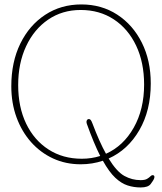

<svg xmlns="http://www.w3.org/2000/svg" viewBox="-20 -729 732 866"><path d="M347 -709Q438 -709 508.8 -663Q579.5 -617 619.8 -536.5Q660 -456 660 -352.5Q660 -231 608.5 -142Q557 -53 470 -14Q506.5 45.5 541 64.5Q575.5 83.5 614 83.5Q633.5 83.5 643.2 77.8Q653 72 658.2 66.5Q663.5 61 668 61Q676.5 61 676.5 69Q676.5 77 668 89L660 100.5Q648.5 116.5 614.5 116.5Q584 116.5 555.8 107.5Q527.5 98.5 500 72.8Q472.5 47 444 -4Q396.5 12 344 12Q276.5 12 219.5 -14.2Q162.5 -40.5 120.2 -88Q78 -135.5 54.5 -199.8Q31 -264 31 -340Q31 -449 71.5 -532Q112 -615 183.5 -662Q255 -709 347 -709ZM372 -169.5Q368.5 -179.5 371.5 -185.8Q374.5 -192 381 -192Q385.5 -192 389 -188Q392.5 -184 397 -172Q428.5 -88.5 458 -35.5Q536.5 -70.5 583.2 -153.2Q630 -236 630 -347.5Q630 -447.5 594 -523.2Q558 -599 493.5 -641.5Q429 -684 344 -684Q261 -684 197.2 -640.5Q133.5 -597 97.8 -520.5Q62 -444 62 -345.5Q62 -246 98 -171.2Q134 -96.5 198.8 -54.8Q263.5 -13 349 -13Q392.5 -13 432 -25.5Q403 -83 372 -169.5Z"/></svg>

Font: Fraunces 144pt S100 Thin
Style: Regular
Weight: 100
Version: Version 1.000; ttfautohint (v1.8.3)